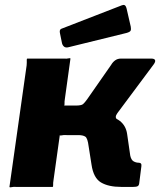

<svg xmlns="http://www.w3.org/2000/svg" viewBox="-20 -772 666 793"><path d="M19 0 90 -502Q91 -515 90.5 -522.5Q90 -530 93 -530H243Q256 -529 263 -531Q270 -533 271 -530L248 -364Q246 -352 246.5 -344Q247 -336 244 -336H331L401 -296Q450 -292 475 -272.5Q500 -253 505 -219L518 -129Q522 -111 532 -105.5Q542 -100 552 -100Q566 -100 564 -86L555 -15Q554 -6 548.5 -3Q543 0 530 0H481Q428 0 397 -18.5Q366 -37 358 -92L346 -168Q342 -201 332.5 -207.5Q323 -214 303 -214H255Q243 -215 235.5 -213Q228 -211 227 -214L201 -28Q199 -16 199.5 -8Q200 0 197 0H47Q36 -1 28 1Q20 3 19 0ZM293 -265 292 -336Q316 -336 323 -342Q330 -348 340 -362L439 -504Q446 -516 456 -523Q466 -530 479 -530H605Q618 -530 620.5 -523.5Q623 -517 614 -505L465 -305Q452 -287 464 -279ZM503 -736 520 -662Q522 -651 519.5 -645.5Q517 -640 503 -636L263 -577Q251 -574 244.5 -579.5Q238 -585 236 -594L228 -633Q224 -649 233 -653L483 -750Q490 -753 495 -750.5Q500 -748 503 -736Z"/></svg>

Font: Libre Franklin ExtraBold
Style: Italic
Weight: 800
Italic angle: -8°
Designer: Pablo Impallari, Rodrigo Fuenzalida, Nhung Nguyen
Foundry: Impallari Type
Version: Version 3.000